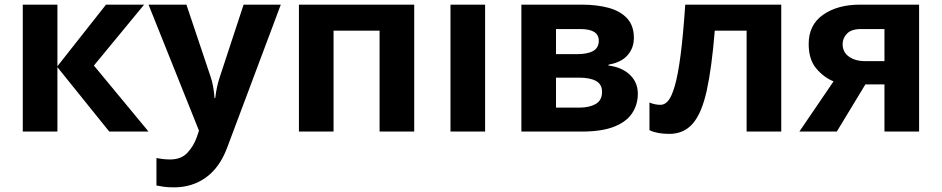

<svg xmlns="http://www.w3.org/2000/svg" viewBox="-20 -566 4052 826"><path d="M436 -546H600L384 -284L619 0H450L227 -277V0H78V-546H227V-281Z M619 -546H782L885 -239Q893 -216 897 -193Q901 -170 903 -144H906Q909 -170 914 -193Q919 -216 927 -239L1028 -546H1188L957 70Q925 155 866 197.5Q807 240 729 240Q703 240 685 237.5Q667 235 653 232V114Q663 116 679 118Q695 120 712 120Q759 120 786 91.5Q813 63 827 23L836 -4Z M1762 -546V0H1613V-434H1415V0H1266V-546Z M2067 0H1918V-546H2067Z M2707 -403Q2707 -359 2679.5 -328Q2652 -297 2598 -288V-284Q2655 -277 2689.5 -244.5Q2724 -212 2724 -163Q2724 -116 2699.5 -79Q2675 -42 2622 -21Q2569 0 2483 0H2223V-546H2483Q2547 -546 2597.5 -532.5Q2648 -519 2677.5 -487.5Q2707 -456 2707 -403ZM2556 -391Q2556 -441 2477 -441H2372V-333H2460Q2507 -333 2531.5 -346.5Q2556 -360 2556 -391ZM2570 -171Q2570 -203 2544.5 -217.5Q2519 -232 2470 -232H2372V-103H2473Q2515 -103 2542.5 -118.5Q2570 -134 2570 -171Z M3341 0H3192V-434H3055Q3042 -274 3020.5 -176.5Q2999 -79 2960.5 -34.5Q2922 10 2859 10Q2807 10 2774 -6V-125Q2797 -115 2822 -115Q2840 -115 2855 -133Q2870 -151 2883.5 -198Q2897 -245 2908 -329.5Q2919 -414 2928 -546H3341Z M3580 0H3419L3566 -216Q3524 -233 3491.5 -271.5Q3459 -310 3459 -377Q3459 -459 3521 -502.5Q3583 -546 3680 -546H3934V0H3785V-203H3703ZM3605 -376Q3605 -342 3632 -322.5Q3659 -303 3702 -303H3785V-441H3683Q3643 -441 3624 -421.5Q3605 -402 3605 -376Z"/></svg>

Font: Noto Sans
Style: Bold
Weight: 700
Designer: Monotype Design Team
Foundry: Monotype Imaging Inc.
Version: Version 2.000;GOOG;noto-source:20170915:90ef993387c0; ttfaut